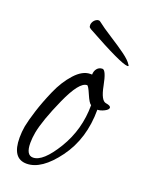

<svg xmlns="http://www.w3.org/2000/svg" viewBox="-119 -644 553 725"><g transform="rotate(20 157.5 -282.0)"><path d="M261 -264Q261 -147 200 -64Q139 19 79 19Q21 19 21 -65Q21 -88 25 -111Q30 -137 43 -178Q56 -219 77 -267Q98 -315 128.5 -348.5Q159 -382 190 -382H197Q197 -396 205 -406Q213 -416 227 -416Q241 -415 252 -357.5Q263 -300 284 -298Q303 -295 303 -287Q303 -279 288 -271.5Q273 -264 261 -264ZM233 -272Q224 -277 211 -307.5Q198 -338 193 -338Q162 -338 121 -246.5Q80 -155 70 -102Q66 -79 66 -60Q66 -11 94 -11Q134 -11 183.5 -92.5Q233 -174 233 -272ZM313 -464Q314 -463 314.5 -462Q315 -461 315 -460Q315 -459 314 -458.5Q313 -458 311 -458Q285 -458 135 -541Q132 -543 129.5 -545Q127 -547 126.5 -550Q126 -553 126 -556Q126 -560 128 -565Q130 -570 133.5 -574Q137 -578 141.5 -580.5Q146 -583 150.5 -583Q155 -583 158 -580Q178 -564 215 -540.5Q252 -517 278 -498Q304 -479 313 -464Z"/></g></svg>

Font: Bilbo Swash Caps
Style: Regular
Weight: 400
Designer: Robert E. Leuschke
Foundry: Robert E. Leuschke
Version: Version 1.003